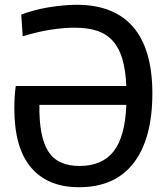

<svg xmlns="http://www.w3.org/2000/svg" viewBox="-20 -774 702 804"><path d="M40 -320Q40 -346 41.5 -368.5Q43 -391 46 -414H509Q506 -480 492.5 -526.5Q479 -573 452.5 -602.5Q426 -632 386.5 -645Q347 -658 293 -658Q246 -658 191.5 -649.5Q137 -641 75 -622Q75 -624 74 -638Q73 -652 72 -668Q71 -684 70 -697.5Q69 -711 69 -713Q93 -722 122 -730Q151 -738 181.5 -743Q212 -748 243 -751Q274 -754 301 -754Q458 -754 538 -660.5Q618 -567 618 -383Q618 -194 540 -92Q462 10 311 10Q180 10 110 -72.5Q40 -155 40 -320ZM313 -79Q408 -79 456 -140.5Q504 -202 509 -335H145Q143 -203 181.5 -141Q220 -79 313 -79Z"/></svg>

Font: Encode Sans Narrow
Style: Medium
Weight: 500
Designer: Pablo Impallari, Andres Torresi
Foundry: Pablo Impallari, Andres Torresi
Version: Version 1.000; ttfautohint (v1.00) -l 8 -r 50 -G 200 -x 14 -